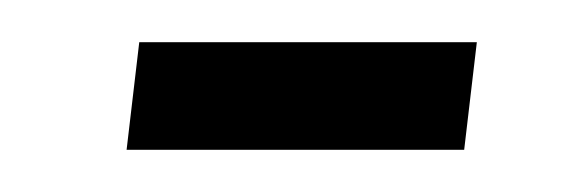

<svg xmlns="http://www.w3.org/2000/svg" viewBox="-20 -71 269 91"><path d="M40 0H200L206 -51H46Z"/></svg>

Font: Noto Sans Arabic ExtCond Light
Style: Regular
Weight: 300
Width: 2
Designer: Monotype Design Team, Nadine Chahine, Nizar Qandah and Khaled Hosny
Foundry: Monotype Imaging Inc.
Version: Version 2.012